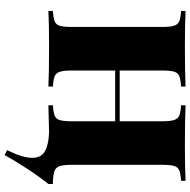

<svg xmlns="http://www.w3.org/2000/svg" viewBox="-16 -632 842 851"><g transform="rotate(90 405.5 -207.0)"><path d="M796 -20V0Q763 41 726.5 97Q690 153 668 194L646 183Q680 115 680 71Q680 32 651 15.5Q622 -1 568 -3L447 0V-20Q479 -22 493.5 -28Q508 -34 513 -51Q518 -68 518 -106V-296H293V-106Q293 -68 298.5 -51Q304 -34 318 -28Q332 -22 364 -20V0Q303 -3 187 -3Q80 -3 29 0V-20Q61 -22 75.5 -28Q90 -34 95 -51Q100 -68 100 -106V-502Q100 -540 94.5 -557Q89 -574 75 -580Q61 -586 29 -588V-608Q80 -605 187 -605Q302 -605 364 -608V-588Q332 -586 317.5 -580Q303 -574 298 -557Q293 -540 293 -502V-316H518V-502Q518 -540 512.5 -557Q507 -574 493 -580Q479 -586 447 -588V-608Q508 -605 624 -605Q731 -605 782 -608V-588Q750 -586 735.5 -580Q721 -574 716 -557Q711 -540 711 -502V-106Q711 -68 716.5 -51Q722 -34 736 -28Q750 -22 782 -20Z"/></g></svg>

Font: Playfair Display SC Black
Style: Regular
Weight: 900
Designer: Claus Eggers Sørensen
Foundry: Claus Eggers Sørensen
Version: Version 1.200; ttfautohint (v1.6)